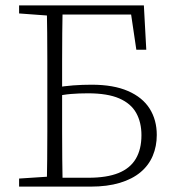

<svg xmlns="http://www.w3.org/2000/svg" viewBox="-20 -694 647 714"><path d="M51 0V-30L173 -38H182V0ZM154 0Q155 -51 155.5 -102Q156 -153 156 -205Q156 -257 156 -309V-365Q156 -417 156 -468.5Q156 -520 155.5 -571.5Q155 -623 154 -674H213Q212 -623 211.5 -571.5Q211 -520 211 -466.5Q211 -413 211 -358V-309Q211 -258 211 -206Q211 -154 211.5 -102.5Q212 -51 213 0ZM184 0V-33H309Q377 -33 420.5 -50.5Q464 -68 485 -103.5Q506 -139 506 -191Q506 -239 486.5 -274Q467 -309 423.5 -328Q380 -347 307 -347Q273 -347 243.5 -344.5Q214 -342 185 -335V-368Q219 -374 252.5 -376.5Q286 -379 321 -379Q402 -379 456 -355.5Q510 -332 536.5 -290Q563 -248 563 -192Q563 -150 548 -114.5Q533 -79 502.5 -53.5Q472 -28 425.5 -14Q379 0 317 0ZM51 -644V-674H181V-635H173ZM487 -509 463 -671 490 -640H186V-674H515L524 -509Z"/></svg>

Font: Source Serif 4 18pt Light
Style: Regular
Weight: 300
Designer: Frank Grießhammer
Foundry: Adobe Systems Incorporated
Version: Version 4.004;hotconv 1.0.116;makeotfexe 2.5.65601